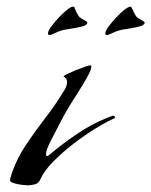

<svg xmlns="http://www.w3.org/2000/svg" viewBox="-20 -554 454 576"><path d="M62 2Q58 2 45.5 0.5Q33 -1 21.5 -4.5Q10 -8 10 -13Q10 -16 12.5 -24.5Q15 -33 16 -36Q31 -79 58 -119.5Q85 -160 115.5 -199.5Q146 -239 169 -277Q174 -284 177.5 -291.5Q181 -299 181 -307Q181 -318 176 -320.5Q171 -323 171 -325Q171 -327 181.5 -332Q192 -337 206.5 -343Q221 -349 234 -353.5Q247 -358 251 -358Q254 -358 254 -354Q254 -347 247 -333Q240 -319 230 -302.5Q220 -286 211.5 -272.5Q203 -259 199 -253Q179 -222 162 -189Q145 -156 128 -123Q125 -116 121.5 -107.5Q118 -99 118 -92Q118 -86 121 -86Q123 -86 126 -88Q129 -90 130 -91Q165 -121 210 -151.5Q255 -182 298 -199Q300 -200 309 -203.5Q318 -207 319 -207Q325 -207 325 -200Q300 -189 266.5 -168.5Q233 -148 199.5 -122Q166 -96 139 -68.5Q112 -41 101 -16Q96 -4 84.5 -1Q73 2 62 2ZM300 -449Q296 -449 296 -454Q296 -461 305.5 -474Q315 -487 328 -501Q341 -515 353 -524.5Q365 -534 371 -534Q374 -534 376 -529Q379 -522 382 -516Q385 -510 390 -503Q393 -500 403.5 -494.5Q414 -489 414 -486Q414 -483 412 -481.5Q410 -480 408 -478Q405 -476 392 -473Q379 -470 365.5 -468Q352 -466 347 -465Q336 -463 326.5 -459Q317 -455 306 -450Q304 -449 300 -449ZM128 -449Q124 -449 124 -454Q124 -461 133.5 -474Q143 -487 156 -501Q169 -515 181 -524.5Q193 -534 199 -534Q204 -534 204 -529Q207 -522 210 -516Q213 -510 218 -503Q221 -500 231.5 -494.5Q242 -489 242 -486Q242 -483 240 -481.5Q238 -480 236 -478Q233 -476 220 -473Q207 -470 193.5 -468Q180 -466 175 -465Q164 -463 154.5 -459Q145 -455 134 -450Q132 -449 128 -449Z"/></svg>

Font: My Soul
Style: Regular
Weight: 400
Designer: Robert E. Leuschke
Foundry: Robert E. Leuschke
Version: Version 1.010; ttfautohint (v1.8.4.7-5d5b)